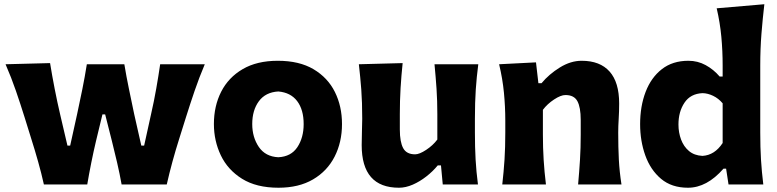

<svg xmlns="http://www.w3.org/2000/svg" viewBox="-20 -860 3623 895"><path d="M184.6 0Q172.9 -52.7 157.7 -106.4Q142.6 -160.2 125.5 -213.9L94.7 -313Q75.2 -375.5 54.2 -436.5Q33.2 -497.6 5.9 -560.5L213.4 -565.9Q222.7 -508.3 234.9 -445.8Q247.1 -383.3 260.7 -325.2L294.4 -181.2H307.1L339.4 -327.6Q352.1 -386.2 363.8 -444.1Q375.5 -502 384.8 -560.5H559.6Q568.8 -504.4 581.1 -445.3Q593.3 -386.2 605.5 -328.1L638.7 -181.2H651.9L685.1 -332Q697.8 -387.2 708.5 -448Q719.2 -508.8 726.6 -560.5H934.6Q908.2 -498 887.2 -436.5Q866.2 -375 846.7 -313L815.9 -214.8Q781.2 -105.5 757.3 0H546.9Q538.1 -49.3 525.9 -102.1Q513.7 -154.8 501.5 -203.1L470.2 -326.7H457.5L427.2 -201.2Q416 -153.8 405.5 -101.6Q395 -49.3 386.7 0Z M1278.3 15.1Q1175.3 15.1 1108.4 -26.6Q1041.5 -68.4 1009.3 -136Q977.1 -203.6 977.1 -281.7Q977.1 -365.7 1011 -432.4Q1044.9 -499 1111.3 -537.8Q1177.7 -576.7 1274.9 -576.7Q1375 -576.7 1441.4 -537.4Q1507.8 -498 1541 -431.4Q1574.2 -364.7 1574.2 -281.7Q1574.2 -197.3 1539.8 -129.9Q1505.4 -62.5 1439.2 -23.7Q1373 15.1 1278.3 15.1ZM1277.3 -127Q1336.9 -129.9 1366.2 -174.1Q1395.5 -218.3 1395.5 -281.7Q1395.5 -348.6 1365.2 -388.7Q1335 -428.7 1277.3 -433.6Q1217.8 -430.2 1186.8 -388.2Q1155.8 -346.2 1155.8 -281.7Q1155.8 -220.2 1186.5 -175Q1217.3 -129.9 1277.3 -127Z M1839.8 15.1Q1666 15.1 1666 -183.6Q1666 -220.2 1667.2 -248.3Q1668.5 -276.4 1668.5 -306.2Q1668.5 -384.8 1664.1 -442.6Q1659.7 -500.5 1652.8 -560.5L1856.9 -565.9Q1850.6 -505.9 1847.2 -448.2Q1843.8 -390.6 1843.8 -328.1V-256.3Q1843.8 -198.2 1859.4 -169.4Q1875 -140.6 1915 -140.6Q1935.1 -140.6 1966.6 -161.4Q1998 -182.1 2018.6 -209.5V-328.1Q2018.6 -390.6 2014.9 -445.6Q2011.2 -500.5 2005.4 -560.5H2209.5Q2201.7 -500.5 2197.8 -442.6Q2193.8 -384.8 2193.8 -306.2V-242.2Q2193.8 -172.9 2197 -116.2Q2200.2 -59.6 2208 0H2043.9L2035.6 -88.9H2020.5Q1997.6 -61 1967.3 -37.4Q1937 -13.7 1904.1 0.7Q1871.1 15.1 1839.8 15.1Z M2321.3 0Q2328.1 -59.6 2331.8 -116.2Q2335.4 -172.9 2335.4 -242.2V-298.3Q2335.4 -362.3 2329.1 -427.7Q2322.8 -493.2 2306.6 -560.5L2478.5 -569.3L2489.7 -472.2H2504.4Q2539.1 -514.2 2589.6 -545.4Q2640.1 -576.7 2691.4 -576.7Q2776.9 -576.7 2821.5 -526.6Q2866.2 -476.6 2866.2 -377.4Q2866.2 -340.8 2864 -306.2Q2861.8 -271.5 2861.8 -242.2Q2861.8 -172.9 2864.7 -116.2Q2867.7 -59.6 2877 0H2674.8Q2680.2 -59.6 2683.6 -115Q2687 -170.4 2687 -232.9V-301.3Q2687 -359.4 2671.6 -388.2Q2656.2 -417 2615.7 -417Q2594.2 -417 2562.7 -396.2Q2531.2 -375.5 2510.7 -348.1V-232.9Q2510.7 -170.4 2514.2 -115Q2517.6 -59.6 2524.9 0Z M3187 15.1Q3110.8 15.1 3061.5 -26.4Q3012.2 -67.9 2988 -135.5Q2963.9 -203.1 2963.9 -281.2Q2963.9 -364.7 2989.5 -431.6Q3015.1 -498.5 3065.2 -537.6Q3115.2 -576.7 3189 -576.7Q3232.4 -576.7 3269.5 -556.4Q3306.6 -536.1 3334.5 -503.4H3348.6V-554.2Q3348.6 -622.6 3342.5 -688.5Q3336.4 -754.4 3320.8 -821.3L3543 -840.3Q3535.2 -773.9 3529.5 -702.9Q3523.9 -631.8 3523.9 -554.2V-242.2Q3523.9 -172.9 3527.3 -116.2Q3530.8 -59.6 3538.1 0H3376L3364.7 -73.7H3352.5Q3274.9 15.1 3187 15.1ZM3254.4 -133.3Q3311.5 -136.7 3348.6 -193.4V-378.4Q3329.1 -401.4 3304.2 -413.3Q3279.3 -425.3 3254.9 -425.8Q3198.7 -423.3 3170.7 -381.3Q3142.6 -339.4 3142.6 -279.8Q3142.6 -242.2 3154.8 -209.5Q3167 -176.8 3191.7 -156Q3216.3 -135.3 3254.4 -133.3Z"/></svg>

Font: Pinar-DS1-FD Bold
Style: Regular
Weight: 700
Designer: Amin Abedi
Version: Version 2.000